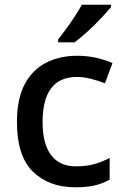

<svg xmlns="http://www.w3.org/2000/svg" viewBox="-20 -786 530 816"><path d="M300 10Q188 10 120 -56.5Q52 -123 52 -266Q52 -366 85 -428Q118 -490 176 -519.5Q234 -549 308 -549Q353 -549 392.5 -539.5Q432 -530 458 -518L426 -432Q398 -443 366.5 -451Q335 -459 307 -459Q161 -459 161 -267Q161 -175 197 -127Q233 -79 303 -79Q348 -79 382.5 -89Q417 -99 446 -115V-23Q417 -6 383 2Q349 10 300 10ZM452 -756Q437 -738 410 -709Q383 -680 352 -652Q321 -624 297 -606H227V-618Q242 -637 261 -663Q280 -689 298 -716.5Q316 -744 328 -766H452Z"/></svg>

Font: Noto Sans Bengali Medium
Style: Regular
Weight: 500
Designer: Jelle Bosma - Monotype Design Team
Foundry: Monotype Imaging Inc.
Version: Version 2.003; ttfautohint (v1.8.4.7-5d5b)